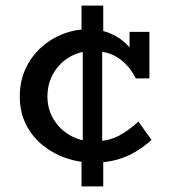

<svg xmlns="http://www.w3.org/2000/svg" viewBox="-20 -654 611 687"><path d="M312.5 -72Q266 -72 219.7 -87.1Q173.4 -102.3 135.3 -132.2Q97.3 -162.2 74 -206.7Q50.8 -251.3 50.8 -309.1Q50.8 -362.6 70.8 -406.6Q90.9 -450.6 125.2 -482.4Q159.5 -514.1 203.1 -531.5Q246.6 -549 293.1 -549Q341.5 -549 376.7 -533.6Q411.9 -518.3 437.2 -491.4Q462.5 -464.4 480.8 -429.9L443.5 -437.4V-540H514.6V-373.6L466.1 -373.2Q442.4 -419.9 404.5 -445.8Q366.7 -471.7 310.6 -471.7Q278.5 -471.7 249.5 -460.1Q220.5 -448.4 198 -426.5Q175.6 -404.6 162.7 -374.9Q149.7 -345.2 149.7 -309.1Q149.7 -263.4 171.8 -227.1Q193.8 -190.7 231.1 -169.5Q268.4 -148.3 314.7 -148.3Q368.4 -148.3 406 -168.7Q443.5 -189.2 475.2 -219.2L522.3 -153.3Q497.8 -131.2 468.1 -112.9Q438.5 -94.5 400.6 -83.3Q362.6 -72 312.5 -72ZM271.7 13V-120.8L276.1 -135.4V-500.9L271.7 -516.3V-634H349.4V-516.3L345.6 -500.9V-135.4L349.4 -120.8V13Z"/></svg>

Font: BioRhyme ExtraBold
Style: Regular
Weight: 800
Designer: Aoife Mooney
Foundry: Aoife Mooney Type
Version: Version 1.600;gftools[0.9.33]